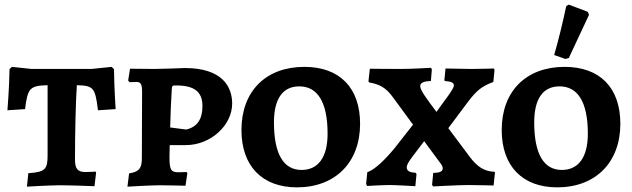

<svg xmlns="http://www.w3.org/2000/svg" viewBox="-20 -798 2722 827"><path d="M96 6C96 6 192 0 239 0C282 0 387 4 387 4L394 -55L391 -59C391 -59 371 -57 348 -57C315 -57 303 -71 303 -110C303 -222 306 -360 311 -431C382 -429 390 -422 402 -323L478 -328C478 -328 472 -419 471 -500L461 -510L374 -501H116L31 -510L21 -500C20 -421 12 -323 12 -323L88 -328C99 -419 109 -429 185 -431V-129C185 -69 175 -57 102 -52Z M529 6C529 6 628 0 670 0C701 0 779 2 779 2L787 -52L784 -57C784 -57 763 -56 749 -56C716 -56 710 -67 710 -121L711 -173H781C886 -173 980 -257 980 -352C980 -424 938 -505 776 -505C776 -505 677 -501 646 -501C610 -501 563 -502 540 -502L532 -451L538 -444C538 -444 555 -445 567 -445C586 -445 592 -436 592 -403L591 -116C591 -73 579 -58 536 -51ZM782 -240 713 -249C714 -305 717 -364 720 -415C721 -429 723 -430 738 -430C817 -430 852 -403 852 -341C852 -284 829 -251 782 -240Z M1259 9C1424 9 1531 -98 1531 -265C1531 -420 1443 -510 1291 -510C1125 -510 1020 -405 1020 -238C1020 -83 1109 9 1259 9ZM1279 -66C1202 -66 1160 -133 1160 -271C1160 -374 1199 -426 1269 -426C1347 -426 1391 -360 1391 -222C1391 -120 1350 -66 1279 -66Z M1707 -501C1640 -501 1573 -502 1573 -502L1567 -447L1570 -443C1614 -435 1642 -422 1674 -377L1759 -261L1679 -159C1640 -112 1596 -68 1562 -56L1557 -6L1561 3C1561 3 1627 -1 1659 -1C1687 -1 1769 4 1769 4L1774 -48L1770 -54C1744 -55 1732 -62 1732 -77C1732 -88 1739 -100 1757 -124L1807 -190L1874 -99C1883 -88 1887 -80 1887 -73C1887 -59 1874 -54 1846 -53L1841 -1L1846 5C1846 5 1956 -1 1998 -1C2032 -1 2106 1 2106 1L2112 -55L2110 -58C2065 -60 2035 -80 2003 -123L1911 -246L1997 -361C2033 -408 2054 -426 2105 -445L2110 -497L2107 -503C2107 -503 2053 -501 2011 -501C1974 -501 1924 -503 1899 -503L1894 -453L1896 -449C1924 -447 1935 -442 1935 -430C1935 -413 1887 -356 1860 -316C1819 -371 1790 -409 1790 -427C1790 -441 1804 -448 1836 -449L1840 -498L1837 -506C1837 -506 1755 -501 1707 -501Z M2415 -544 2430 -548 2517 -734 2512 -747 2430 -778 2419 -772C2404 -701 2387 -631 2367 -561ZM2380 9C2545 9 2652 -98 2652 -265C2652 -420 2564 -510 2412 -510C2246 -510 2141 -405 2141 -238C2141 -83 2230 9 2380 9ZM2400 -66C2323 -66 2281 -133 2281 -271C2281 -374 2320 -426 2390 -426C2468 -426 2512 -360 2512 -222C2512 -120 2471 -66 2400 -66Z"/></svg>

Font: Alegreya SC
Style: Bold
Weight: 700
Designer: Juan Pablo del Peral
Foundry: Huerta Tipografica
Version: Version 2.007;PS 002.007;hotconv 1.0.88;makeotf.lib2.5.64775